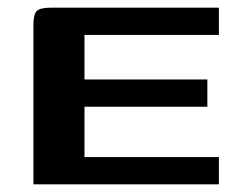

<svg xmlns="http://www.w3.org/2000/svg" viewBox="-20 -480 624 500"><path d="M67 0V-415Q67 -442 75.5 -451Q84 -460 112 -460H550V-389H200V-273H520V-202H200V-71H550V0Z"/></svg>

Font: Genos SemiBold
Style: Regular
Weight: 600
Designer: Robert E. Leuschke
Foundry: Robert E. Leuschke
Version: Version 1.010